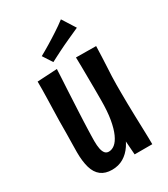

<svg xmlns="http://www.w3.org/2000/svg" viewBox="-181 -801 784 895"><g transform="rotate(-30 211.0 -353.5)"><path d="M153 10Q117 10 94 -7.5Q71 -25 61 -59.5Q51 -94 51 -143Q51 -157 51.5 -182Q52 -207 52.5 -240.5Q53 -274 53 -311Q54 -343 54.5 -372Q55 -401 56 -427Q57 -453 57 -476.5Q57 -500 57 -520L164 -526Q163 -501 161.5 -475.5Q160 -450 158.5 -422.5Q157 -395 155.5 -363.5Q154 -332 152 -294Q151 -271 150 -249.5Q149 -228 148.5 -209.5Q148 -191 147.5 -175.5Q147 -160 147 -148Q147 -123 150.5 -106Q154 -89 161.5 -80Q169 -71 182 -71Q199 -71 214.5 -83.5Q230 -96 242.5 -123.5Q255 -151 262.5 -194Q270 -237 270 -298L315 -302Q315 -251 309 -204Q303 -157 291.5 -118Q280 -79 261 -50.5Q242 -22 215 -6Q188 10 153 10ZM279 0 271 -109Q271 -158 270.5 -205Q270 -252 270 -298Q270 -325 270 -356.5Q270 -388 269.5 -419Q269 -450 269 -478.5Q269 -507 268 -528L376 -527Q375 -497 374 -470Q373 -443 371.5 -417.5Q370 -392 369 -368.5Q368 -345 368 -324Q368 -303 368 -283Q368 -257 368.5 -224Q369 -191 370 -156.5Q371 -122 372 -91Q373 -60 373.5 -36Q374 -12 374 0ZM166 -562 133 -613Q146 -620 159.5 -628Q173 -636 186.5 -644Q200 -652 214 -661Q228 -670 242 -679Q256 -688 269.5 -697.5Q283 -707 296 -717L341 -646Q325 -639 309 -631.5Q293 -624 278 -617.5Q263 -611 249 -604Q235 -597 220.5 -590Q206 -583 193 -576Q180 -569 166 -562Z"/></g></svg>

Font: Truculenta
Style: Bold
Weight: 700
Designer: Ivan Castro, Eva Sanz & Omnibus-Type Team
Foundry: Omnibus-Type
Version: Version 1.002